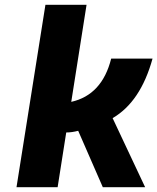

<svg xmlns="http://www.w3.org/2000/svg" viewBox="-20 -783 658 803"><path d="M170 -763H342L278 -357Q407 -386 445 -538H618Q568 -357 451 -289L587 0H410L307 -236Q281 -229 257 -229L221 0H49Z"/></svg>

Font: Exo ExtraBold
Style: Italic
Weight: 800
Italic angle: -9°
Designer: Natanael Gama
Foundry: Natanael Gama
Version: Version 1.500; ttfautohint (v1.6)